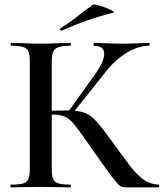

<svg xmlns="http://www.w3.org/2000/svg" viewBox="-20 -811 709 831"><path d="M377 -168 359 -194Q319 -251 300.5 -273.5Q282 -296 262 -305.5Q242 -315 209 -315Q197 -315 186.5 -314Q176 -313 168 -312L167 -330Q233 -333 272 -333Q320 -333 347 -322.5Q374 -312 398 -285Q422 -258 473 -188Q524 -117 549.5 -84.5Q575 -52 603.5 -32.5Q632 -13 666 -12Q669 -12 669 -6Q669 0 666 0H522Q508 0 497.5 -8Q487 -16 462 -49Q437 -82 377 -168ZM28 -12Q64 -12 80.5 -17Q97 -22 103 -36.5Q109 -51 109 -81V-544Q109 -574 103 -588Q97 -602 80.5 -607.5Q64 -613 29 -613Q26 -613 26 -619Q26 -625 29 -625L81 -624Q125 -622 152 -622Q184 -622 232 -624L285 -625Q287 -625 287 -619Q287 -613 285 -613Q250 -613 233 -607Q216 -601 210 -586.5Q204 -572 204 -542V-81Q204 -51 210 -36.5Q216 -22 232.5 -17Q249 -12 285 -12Q287 -12 287 -6Q287 0 285 0Q251 0 231 -1L152 -2L80 -1Q61 0 28 0Q25 0 25 -6Q25 -12 28 -12ZM274 -326 389 -486Q431 -544 431 -578Q431 -595 419.5 -604Q408 -613 387 -613Q385 -613 385 -619Q385 -625 387 -625L432 -624Q474 -622 508 -622Q545 -622 585 -624L625 -625Q628 -625 628 -619Q628 -613 625 -613Q579 -613 529 -583Q479 -553 438 -501L292 -317ZM246 -678Q242 -678 240.5 -682.5Q239 -687 242 -689Q273 -708 302.5 -730.5Q332 -753 338 -758L381 -790Q386 -794 413 -786Q440 -778 460 -768Q480 -758 469 -756Q351 -726 247 -678Z"/></svg>

Font: Cormorant SC SemiBold
Style: Regular
Weight: 600
Designer: Christian Thalmann (Catharsis Fonts)
Foundry: Catharsis Fonts
Version: Version 4.000